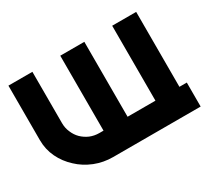

<svg xmlns="http://www.w3.org/2000/svg" viewBox="-103 -651 889 816"><g transform="rotate(-30 341.5 -242.5)"><path d="M636.7 -117.7H672.9V0H243.7Q196.8 0 154.8 -16.6Q111.3 -34.2 80.6 -63.5Q47.4 -93.8 28.8 -132.8Q9.8 -172.4 9.8 -218.3V-485.4H127.4V-233.9Q127.4 -209 136.7 -188.5Q145.5 -167 161.1 -151.4Q177.2 -135.7 198.2 -126.5Q219.7 -117.7 243.7 -117.7H264.2V-485.4H382.3V-117.7H519V-485.4H636.7Z"/></g></svg>

Font: Sangha Kali
Style: Regular
Weight: 400
Designer: Seslavinskaya Anna
Foundry: Popkern
Version: Version 2.000;PS 002.000;hotconv 1.0.88;makeotf.lib2.5.64775